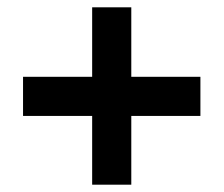

<svg xmlns="http://www.w3.org/2000/svg" viewBox="-20 -616 612 525"><path d="M339 -406H528V-299H339V-111H232V-299H43V-406H232V-596H339Z"/></svg>

Font: Noto Sans Myanmar
Style: Bold
Weight: 700
Designer: Monotype Design Team
Foundry: Monotype Imaging Inc.
Version: Version 2.107; ttfautohint (v1.8.4.7-5d5b)